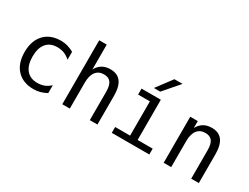

<svg xmlns="http://www.w3.org/2000/svg" viewBox="-62 -1146 2125 1640"><g transform="rotate(30 1000.0 -326.0)"><path d="M424.8 -22.5Q394.5 -5.9 362.8 2.9Q331.1 11.7 297.9 11.7Q193.4 11.7 133.8 -51.3Q74.2 -114.3 74.2 -226.6Q74.2 -337.9 133.8 -401.4Q193.4 -464.8 297.9 -464.8Q331.1 -464.8 362.3 -456.1Q393.6 -447.3 424.8 -429.7V-351.6Q395.5 -377.9 365.7 -389.6Q335.9 -401.4 297.9 -401.4Q227.5 -401.4 189.9 -356Q152.3 -310.5 152.3 -226.6Q152.3 -142.6 190.4 -96.7Q228.5 -50.8 297.9 -50.8Q336.9 -50.8 367.7 -63Q398.4 -75.2 424.8 -100.6Z M922.9 -281.2V0H847.7V-281.2Q847.7 -341.8 826.2 -370.6Q804.7 -399.4 758.8 -399.4Q707 -399.4 678.7 -362.8Q650.4 -326.2 650.4 -255.9V0H576.2V-630.9H650.4V-385.7Q670.9 -424.8 704.6 -444.8Q738.3 -464.8 785.2 -464.8Q854.5 -464.8 888.7 -419.4Q922.9 -374 922.9 -281.2Z M1095.7 -454.1H1286.1V-57.6H1434.6V0H1064.5V-57.6H1211.9V-395.5H1095.7ZM1298.8 -664.1H1378.9L1247.1 -511.7H1184.6Z M1922.9 -281.2V0H1847.7V-281.2Q1847.7 -341.8 1826.2 -370.6Q1804.7 -399.4 1758.8 -399.4Q1707 -399.4 1678.7 -362.8Q1650.4 -326.2 1650.4 -255.9V0H1576.2V-454.1H1650.4V-385.7Q1670.9 -424.8 1704.6 -444.8Q1738.3 -464.8 1785.2 -464.8Q1854.5 -464.8 1888.7 -419.4Q1922.9 -374 1922.9 -281.2Z"/></g></svg>

Font: BabelStone Pseudographica Colour
Style: Regular
Weight: 400
Designer: Andrew West
Foundry: BabelStone
Version: Version 16.0.0